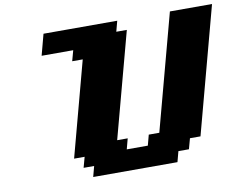

<svg xmlns="http://www.w3.org/2000/svg" viewBox="-90 -999 1414 1122"><g transform="rotate(-10 617.0 -437.5)"><path d="M375 0H875L891.6 -62.5H954.1L971.2 -125H1033.7L1234.4 -875H984.4L800.3 -187.5H737.8L721.2 -125H596.2L612.8 -187.5H550.3Q578.1 -291.5 634 -499.8Q689.9 -708 717.8 -812.5H655.3L671.9 -875H234.4Q229 -854 217.8 -812.5Q206.5 -771 201.2 -750H388.7L371.6 -687.5H434.1L283.7 -125H346.2L329.1 -62.5H391.6Z"/></g></svg>

Font: Faithful 32x
Style: BoldOblique
Weight: 400
Foundry: Faithful Resource Pack
Version: Version 1.0; January 27, 2023